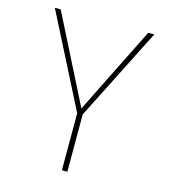

<svg xmlns="http://www.w3.org/2000/svg" viewBox="-107 -799 778 884"><g transform="rotate(15 281.5 -357.0)"><path d="M270 0H296V-273L519 -714H490L283 -298L73 -714H45L270 -272Z"/></g></svg>

Font: Noto Sans Mono SemiCondensed Thin
Style: Regular
Weight: 100
Width: 4
Designer: Monotype Design Team
Foundry: Monotype Imaging Inc.
Version: Version 2.014